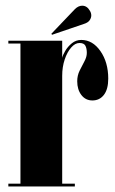

<svg xmlns="http://www.w3.org/2000/svg" viewBox="-20 -670 414 690"><path d="M10 0V-10H53.5V-513.5H10V-523.5H203.5V-462Q205.5 -472 214.5 -487.2Q223.5 -502.5 238.2 -514.5Q253 -526.5 272 -526.5Q313 -526.5 341 -486.2Q369 -446 369 -387.5Q369 -349.5 353.5 -329.2Q338 -309 312 -309Q287.5 -309 272.5 -328.5Q257.5 -348 257.5 -378Q257.5 -398.5 266.2 -416.2Q275 -434 283.5 -449.8Q292 -465.5 292 -480Q292 -496 286.8 -505.8Q281.5 -515.5 265.5 -515.5Q250 -515.5 235.8 -499.2Q221.5 -483 212.5 -456.2Q203.5 -429.5 203.5 -397.5V-10H249V0ZM167 -545 164.5 -548.5 249 -637Q261.5 -649.5 275.5 -649.5Q293 -649.5 303.5 -630.5Q308 -623 308 -614.5Q308 -605.5 302 -597Q296 -588.5 281.5 -584Z"/></svg>

Font: Imbue 100pt Black
Style: Regular
Weight: 900
Designer: Tyler Finck
Foundry: Etcetera Type Company
Version: Version 1.102; ttfautohint (v1.8.3)